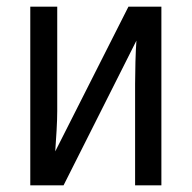

<svg xmlns="http://www.w3.org/2000/svg" viewBox="-20 -557 577 577"><path d="M71 -537V0H171L390 -435Q388 -409 387 -370.5Q386 -332 386 -305V0H465V-537H366L146 -102Q148 -129 150 -164Q152 -199 152 -223V-537Z"/></svg>

Font: Noto Sans Display SemiCondensed
Style: Regular
Weight: 400
Width: 4
Designer: Monotype Design team
Foundry: Monotype Imaging Inc.
Version: 1.000